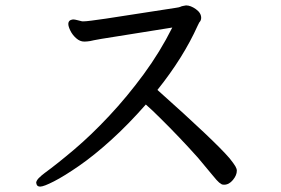

<svg xmlns="http://www.w3.org/2000/svg" viewBox="-20 -684 1040 711"><path d="M631 -655Q645 -657 648.5 -659Q652 -661 658 -662Q664 -663 669 -664Q686 -664 705.5 -650Q725 -636 725 -618Q725 -608 718 -601L712 -589Q659 -471 563 -351Q776 -161 830 -98Q846 -78 851.5 -68.5Q857 -59 857 -52Q857 -35 842.5 -17.5Q828 0 810 0Q804 0 801 -1.5Q798 -3 791.5 -8Q785 -13 765.5 -37Q746 -61 713 -100Q644 -177 573 -247Q543 -277 520 -297Q455 -223 391.5 -165.5Q328 -108 273 -70Q218 -32 180 -12.5Q142 7 129 7Q119 7 116 0Q114 -5 114 -7Q114 -14 123 -24Q133 -34 145 -43Q193 -78 255.5 -131Q318 -184 384.5 -255Q451 -326 512 -409Q573 -492 618 -582L355 -540Q321 -534 314 -532Q302 -530 292 -530Q276 -530 262 -542.5Q248 -555 240.5 -570.5Q233 -586 233 -595Q233 -610 250 -612H251Q257 -612 268 -609Q279 -606 284 -605H291Q304 -605 372 -615Z"/></svg>

Font: Moon Stars Kai HW
Style: Bold
Weight: 700
Designer: GuiWonder
Version: Version 1.101